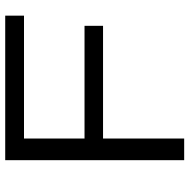

<svg xmlns="http://www.w3.org/2000/svg" viewBox="-15 -711 726 736"><g transform="rotate(-90 348.0 -343.0)"><path d="M102 0V-686H656V-614H185V-382H617V-311H185V0Z"/></g></svg>

Font: Archivo SemiExpanded Light
Style: Regular
Weight: 300
Width: 6
Designer: Hector Gatti
Foundry: Omnibus-Type
Version: Version 2.001